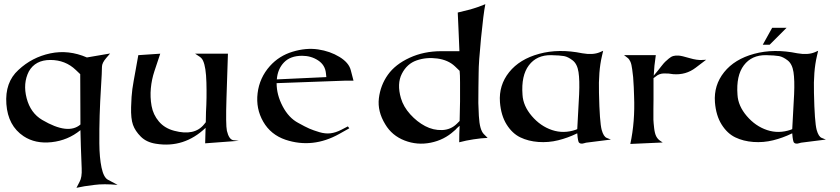

<svg xmlns="http://www.w3.org/2000/svg" viewBox="-20 -681 4021 919"><path d="M365 -85Q364 -161 364 -326L343 -346Q293 -394 221 -394Q149 -394 118 -339Q89 -282 107.5 -211Q126 -140 182 -107Q306 -34 365 -85ZM396 -406 507 -425 489 -404Q468 -380 468 -361Q468 -336 463.5 -265Q459 -194 457 -129Q455 -64 455.5 5Q456 74 466 121Q476 168 496 179L543 204Q476 198 432 204Q380 210 346 218L361 189Q373 168 371 125Q369 84 367 18.5Q365 -47 365 -58Q305 -9 227 -0.5Q149 8 93 -29Q18 -79 10.5 -183Q3 -287 68 -346Q133 -407 220.5 -425.5Q308 -444 396 -406Z M964 -69Q861 29 726 7Q681 0 654 -27Q627 -54 616.5 -83.5Q606 -113 607.5 -168Q609 -223 613.5 -254.5Q618 -286 630 -350Q632 -361 633 -367L642 -417L747 -424L719 -340Q706 -301 702 -258.5Q698 -216 705.5 -174Q713 -132 740.5 -99.5Q768 -67 814 -55Q911 -29 957 -86L965 -96L966 -145Q970 -212 968 -286Q966 -360 952 -390Q947 -402 935 -410L914 -424H1071L1064 -210Q1060 -84 1066 -55Q1076 -13 1097 -10L1123 -7L962 5Z M1635 -295 1304 -283Q1304 -227 1333 -172Q1362 -117 1407 -93Q1441 -74 1460.5 -65.5Q1480 -57 1508.5 -48.5Q1537 -40 1562 -43Q1587 -46 1614 -60L1645 -76L1652 -67L1604 -40Q1477 31 1347 -12Q1276 -36 1240 -98.5Q1204 -161 1213 -235Q1222 -309 1272 -365Q1316 -414 1380.5 -433.5Q1445 -453 1502.5 -444.5Q1560 -436 1605 -408.5Q1650 -381 1659 -345L1672 -295ZM1305 -301 1542 -312 1540 -331Q1536 -370 1502.5 -392Q1469 -414 1426 -414Q1370 -414 1339.5 -382.5Q1309 -351 1305 -301Z M2180 -102Q2183 -197 2182 -286Q2182 -324 2180 -342L2157 -364Q2125 -394 2073 -401Q2021 -408 1974.5 -392Q1928 -376 1903.5 -328Q1879 -280 1899 -211Q1911 -170 1943.5 -134Q1976 -98 2015 -77.5Q2054 -57 2096 -58.5Q2138 -60 2167 -89ZM2179 -436Q2178 -468 2175 -531.5Q2172 -595 2171 -621Q2188 -625 2232 -636Q2273 -648 2303 -661Q2294 -616 2282.5 -499Q2271 -382 2271 -332Q2271 -312 2270 -263Q2269 -214 2269.5 -188Q2270 -162 2272 -126.5Q2274 -91 2280 -70Q2286 -49 2296 -39L2314 -21Q2284 -20 2246 -14Q2212 -9 2178 0Q2178 -14 2178.5 -40Q2179 -66 2180 -79L2173 -73Q2166 -67 2160 -60L2153 -54Q2106 -11 2041.5 2Q1977 15 1916.5 -8.5Q1856 -32 1824 -86Q1786 -148 1793.5 -210.5Q1801 -273 1836.5 -323Q1872 -373 1940.5 -404.5Q2009 -436 2092 -436Z M2743 -63Q2744 -92 2752 -230Q2755 -297 2749 -336Q2743 -375 2721 -392Q2699 -409 2680 -412.5Q2661 -416 2618 -417Q2549 -418 2511.5 -368.5Q2474 -319 2481 -227Q2484 -174 2525.5 -125.5Q2567 -77 2622.5 -58.5Q2678 -40 2736 -60ZM2743 -43 2741 -42Q2698 -21 2651.5 -9.5Q2605 2 2557 -1.5Q2509 -5 2470.5 -23.5Q2432 -42 2405 -85Q2378 -128 2373 -192Q2367 -273 2417 -335.5Q2467 -398 2561 -423.5Q2655 -449 2767 -426Q2818 -417 2851 -431L2867 -438L2861 -412Q2844 -340 2847 -236Q2850 -96 2860 -59Q2869 -27 2884 -21L2904 -13L2785 2Q2782 3 2776 4.5Q2770 6 2767 6.5Q2764 7 2759.5 6Q2755 5 2752 2Q2746 -2 2743 -43Z M3108 -307Q3108 -307 3108 -206Q3108 -197 3107.5 -159.5Q3107 -122 3107.5 -108Q3108 -94 3111 -68Q3114 -42 3121 -28.5Q3128 -15 3140 -7L3152 1L2997 8Q3020 -99 3015 -220Q3015 -228 3013.5 -263.5Q3012 -299 3010.5 -312Q3009 -325 3006 -349Q3003 -373 2997.5 -385.5Q2992 -398 2984 -404L2967 -417H3119Q3111 -365 3109 -319L3129 -343Q3133 -348 3145.5 -364Q3158 -380 3164 -385.5Q3170 -391 3181 -400.5Q3192 -410 3203 -413Q3214 -416 3228 -415Q3243 -414 3280 -403Q3317 -392 3342 -394L3360 -395L3310 -357Q3263 -321 3202 -326Q3181 -330 3158 -329.5Q3135 -329 3119 -315Z M3772 -63Q3773 -92 3781 -230Q3784 -297 3778 -336Q3772 -375 3750 -392Q3728 -409 3709 -412.5Q3690 -416 3647 -417Q3578 -418 3540.5 -368.5Q3503 -319 3510 -227Q3513 -174 3554.5 -125.5Q3596 -77 3651.5 -58.5Q3707 -40 3765 -60ZM3772 -43 3770 -42Q3727 -21 3680.5 -9.5Q3634 2 3586 -1.5Q3538 -5 3499.5 -23.5Q3461 -42 3434 -85Q3407 -128 3402 -192Q3396 -273 3446 -335.5Q3496 -398 3590 -423.5Q3684 -449 3796 -426Q3847 -417 3880 -431L3896 -438L3890 -412Q3873 -340 3876 -236Q3879 -96 3889 -59Q3898 -27 3913 -21L3933 -13L3814 2Q3811 3 3805 4.5Q3799 6 3796 6.5Q3793 7 3788.5 6Q3784 5 3781 2Q3775 -2 3772 -43ZM3745 -548 3664 -467H3631L3676 -548Z"/></svg>

Font: Roman Uncial Modern
Style: Medium
Weight: 500
Version: Version 001.000